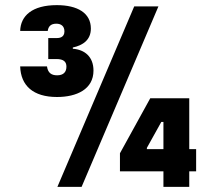

<svg xmlns="http://www.w3.org/2000/svg" viewBox="-20 -728 843 748"><path d="M203.6 0H297.9L597.2 -703.1H502.9ZM58.6 -469.2C61 -394.5 108.9 -350.1 202.1 -350.1C279.3 -350.1 344.2 -380.4 344.2 -453.1C344.2 -506.3 310.5 -534.7 263.7 -538.1V-543C302.7 -551.3 334 -572.3 334 -616.7C334 -677.2 282.2 -708 201.2 -708C105.5 -708 60.1 -666.5 58.6 -607.4H166C168 -624 177.2 -635.7 199.2 -635.7C217.3 -635.7 231 -627 231 -605.5C231 -581.1 210 -579.6 199.7 -579.6H168V-498H199.7C228 -498 238.8 -487.3 238.8 -468.3C238.8 -447.3 227.1 -434.6 202.6 -434.6C180.7 -434.6 166.5 -443.8 163.1 -469.2ZM447.3 -60.5H616.7V0H717.3V-60.5H744.1V-147H717.3V-345.2H565.4L447.3 -130.9ZM552.2 -147V-151.9L608.4 -252.9H616.7V-147Z"/></svg>

Font: Wand UI Pro Black
Style: Regular
Weight: 900
Designer: Andreas Faust
Version: Version 1.003;FEAKit 1.0